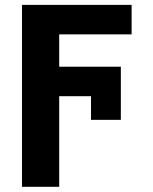

<svg xmlns="http://www.w3.org/2000/svg" viewBox="-20 -548 616 772"><path d="M68.5 203.1V-528.4H509.2V-409.8H218V-279.8H465.9V-66.1H345.9V-161.2H218V203.1Z"/></svg>

Font: Cannonade
Style: Bold
Weight: 700
Designer: Rasmus Andersson
Foundry: rsms
Version: Version 3.012;git-f93a4a705